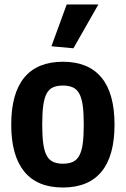

<svg xmlns="http://www.w3.org/2000/svg" viewBox="-20 -825 561 855"><path d="M209 -619 277 -805H418L307 -610ZM260 10Q146 10 88 -61Q30 -132 30 -270Q30 -409 88 -479.5Q146 -550 260 -550Q374 -550 432 -479.5Q490 -409 490 -270Q490 -131 432 -60.5Q374 10 260 10ZM260 -96Q286 -96 304 -104Q322 -112 333 -132Q344 -152 348.5 -185.5Q353 -219 353 -270Q353 -321 348.5 -354.5Q344 -388 333 -408Q322 -428 304 -436Q286 -444 260 -444Q234 -444 216 -436Q198 -428 187.5 -408Q177 -388 172.5 -354.5Q168 -321 168 -270Q168 -220 172.5 -186.5Q177 -153 187.5 -133Q198 -113 216 -104.5Q234 -96 260 -96Z"/></svg>

Font: Encode Sans Compressed
Style: Bold
Weight: 700
Designer: Pablo Impallari, Andres Torresi
Foundry: Pablo Impallari, Andres Torresi
Version: Version 1.000; ttfautohint (v1.00) -l 8 -r 50 -G 200 -x 14 -